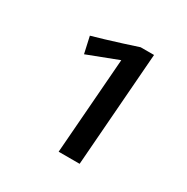

<svg xmlns="http://www.w3.org/2000/svg" viewBox="-97 -772 521 536"><g transform="rotate(30 163.5 -504.5)"><path d="M157.7 -321 181.4 -629.7 83 -592 71.2 -645.1Q87.2 -649.6 111.5 -656.8Q135.8 -663.9 162.3 -672.5Q188.7 -681 210.2 -688H253.3L225.3 -321Z"/></g></svg>

Font: Ancizar Sans Thin
Style: Italic
Weight: 100
Italic angle: -4°
Designer: Cesar Puertas, Viviana Monsalve, Julian Moncada, Julian Prieto, Jose Castro, Mariel Hernandez, Felipe Aragon, Sara Alarc
Version: Version 8.100